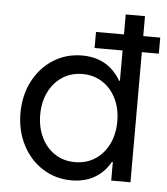

<svg xmlns="http://www.w3.org/2000/svg" viewBox="-52 -754 708 814"><g transform="rotate(5 302.0 -346.5)"><path d="M450.2 0V-101.6L471.7 -252L450.2 -385.7V-707H532.2V0ZM282.2 13.7Q213.9 13.7 159.2 -21Q104.5 -55.7 73.2 -116.7Q42 -177.7 42 -252Q42 -327.1 73.2 -387.7Q104.5 -448.2 159.2 -482.9Q213.9 -517.6 282.2 -517.6Q345.7 -517.6 391.1 -486.3Q436.5 -455.1 460.4 -395.5Q484.4 -335.9 484.4 -252L434.6 -424.8H496.1V-79.1H434.6L484.4 -252Q484.4 -168 460.4 -108.4Q436.5 -48.8 391.1 -17.6Q345.7 13.7 282.2 13.7ZM454.1 -252Q454.1 -306.6 433.1 -349.1Q412.1 -391.6 375 -415.5Q337.9 -439.5 290 -439.5Q242.2 -439.5 205.1 -415.5Q168 -391.6 147 -349.1Q126 -306.6 126 -252Q126 -198.2 147 -155.3Q168 -112.3 205.1 -88.4Q242.2 -64.5 290 -64.5Q337.9 -64.5 375 -88.4Q412.1 -112.3 433.1 -154.8Q454.1 -197.3 454.1 -252ZM604.5 -553.7H331.1V-622.1H604.5Z"/></g></svg>

Font: Wanted Sans Std Variable
Style: Regular
Weight: 400
Designer: Original Design by Kil Hyung-jin and Kang Hanbin, Wanted Lab, Inc;
Foundry: Wanted Lab, Inc.
Version: Version 1.003;Glyphs 3.2 (3227)